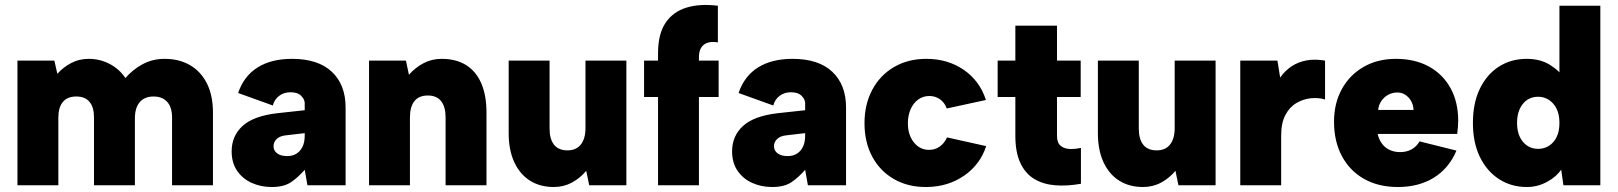

<svg xmlns="http://www.w3.org/2000/svg" viewBox="-20 -743 6487 770"><path d="M50 -500H198L210 -447Q233 -473 265 -490Q297 -507 336 -507Q380 -507 419 -487Q458 -467 483 -430Q511 -463 551 -485Q591 -507 640 -507Q699 -507 742.5 -481.5Q786 -456 810 -408Q834 -360 834 -292V0H670V-272Q670 -313 650.5 -334.5Q631 -356 596 -356Q560 -356 540.5 -333.5Q521 -311 521 -268V0H357V-272Q357 -313 339 -334.5Q321 -356 286 -356Q250 -356 232 -334Q214 -312 214 -271V0H50Z M1213 0 1202 -62Q1175 -31 1146.5 -12Q1118 7 1070 7Q1026 7 989.5 -9.5Q953 -26 931 -58Q909 -90 909 -136Q909 -198 953 -238Q997 -278 1092 -289L1202 -301V-330Q1202 -344 1188 -358.5Q1174 -373 1145 -373Q1119 -373 1100 -359Q1081 -345 1074 -320L935 -370Q958 -438 1013 -472.5Q1068 -507 1151 -507Q1256 -507 1311 -455Q1366 -403 1366 -312V0ZM1202 -209 1124 -200Q1101 -197 1089 -185Q1077 -173 1077 -156Q1077 -139 1091.5 -128Q1106 -117 1132 -117Q1153 -117 1168.5 -126.5Q1184 -136 1193 -154Q1202 -172 1202 -199Z M1460 -500H1608L1620 -443Q1644 -471 1677.5 -489Q1711 -507 1751 -507Q1810 -507 1850 -481.5Q1890 -456 1910.5 -408Q1931 -360 1931 -292V0H1767V-272Q1767 -315 1749 -337.5Q1731 -360 1696 -360Q1660 -360 1642 -337.5Q1624 -315 1624 -271V0H1460Z M2492 0H2343L2331 -58Q2307 -29 2274 -11Q2241 7 2201 7Q2146 7 2105.5 -18.5Q2065 -44 2042.5 -92.5Q2020 -141 2020 -209V-500H2184V-228Q2184 -185 2202 -162.5Q2220 -140 2256 -140Q2291 -140 2309.5 -163.5Q2328 -187 2328 -230V-500H2492Z M2619 -529Q2619 -606 2648.5 -650.5Q2678 -695 2731.5 -712Q2785 -729 2859 -720V-573Q2822 -579 2802.5 -563.5Q2783 -548 2783 -513V-500H2862V-354H2783V0H2619V-354H2563V-500H2619Z M3220 0 3209 -62Q3182 -31 3153.5 -12Q3125 7 3077 7Q3033 7 2996.5 -9.5Q2960 -26 2938 -58Q2916 -90 2916 -136Q2916 -198 2960 -238Q3004 -278 3099 -289L3209 -301V-330Q3209 -344 3195 -358.5Q3181 -373 3152 -373Q3126 -373 3107 -359Q3088 -345 3081 -320L2942 -370Q2965 -438 3020 -472.5Q3075 -507 3158 -507Q3263 -507 3318 -455Q3373 -403 3373 -312V0ZM3209 -209 3131 -200Q3108 -197 3096 -185Q3084 -173 3084 -156Q3084 -139 3098.5 -128Q3113 -117 3139 -117Q3160 -117 3175.5 -126.5Q3191 -136 3200 -154Q3209 -172 3209 -199Z M3697 7Q3623 8 3566.5 -24Q3510 -56 3478.5 -114Q3447 -172 3447 -249Q3447 -325 3478.5 -383.5Q3510 -442 3566 -474.5Q3622 -507 3695 -507Q3781 -507 3845 -463Q3909 -419 3934 -342L3777 -308Q3768 -332 3749.5 -345Q3731 -358 3707 -358Q3682 -358 3662.5 -344Q3643 -330 3632 -305Q3621 -280 3621 -249Q3621 -202 3645 -172Q3669 -142 3706 -142Q3730 -142 3748.5 -155Q3767 -168 3778 -192L3935 -157Q3911 -83 3846.5 -38.5Q3782 6 3697 7Z M4052 -500V-640H4219V-500H4314V-354H4219V-198Q4219 -170 4234 -158Q4249 -146 4271 -145.5Q4293 -145 4315 -150V-6Q4259 4 4211 0Q4163 -4 4127.5 -25.5Q4092 -47 4072 -89.5Q4052 -132 4052 -198V-354H3981V-500Z M4855 0H4706L4694 -58Q4670 -29 4637 -11Q4604 7 4564 7Q4509 7 4468.5 -18.5Q4428 -44 4405.5 -92.5Q4383 -141 4383 -209V-500H4547V-228Q4547 -185 4565 -162.5Q4583 -140 4619 -140Q4654 -140 4672.5 -163.5Q4691 -187 4691 -230V-500H4855Z M4954 -500H5103L5114 -432Q5133 -459 5159 -476.5Q5185 -494 5218.5 -500.5Q5252 -507 5294 -500V-344Q5268 -352 5237.5 -349Q5207 -346 5179.5 -330Q5152 -314 5135 -282Q5118 -250 5118 -199V0H4954Z M5586 7Q5508 7 5450.5 -25.5Q5393 -58 5361.5 -117Q5330 -176 5330 -255Q5330 -329 5361.5 -386Q5393 -443 5449 -475Q5505 -507 5578 -507Q5654 -507 5710 -476.5Q5766 -446 5797 -390Q5828 -334 5828 -259Q5828 -248 5827 -235Q5826 -222 5824 -206H5505Q5510 -183 5522.5 -166.5Q5535 -150 5553.5 -141.5Q5572 -133 5595 -133Q5621 -133 5641 -144Q5661 -155 5673 -176L5821 -139Q5791 -68 5730.5 -30.5Q5670 7 5586 7ZM5649 -302Q5648 -323 5638.5 -339Q5629 -355 5614 -364Q5599 -373 5580 -372Q5561 -371 5545.5 -362Q5530 -353 5519.5 -337.5Q5509 -322 5507 -302Z M6258 -422H6234V-720H6398V0H6250L6241 -63Q6223 -35 6185 -14Q6147 7 6103 7Q6041 7 5992 -24.5Q5943 -56 5915 -113.5Q5887 -171 5887 -250Q5887 -330 5915 -387.5Q5943 -445 5991.5 -476Q6040 -507 6103 -507Q6158 -507 6197.5 -482Q6237 -457 6258 -422ZM6064 -250Q6064 -203 6087.5 -174.5Q6111 -146 6149 -146Q6172 -146 6191.5 -158Q6211 -170 6222.5 -193Q6234 -216 6234 -250Q6234 -284 6222.5 -307Q6211 -330 6191.5 -342.5Q6172 -355 6149 -355Q6110 -355 6087 -326Q6064 -297 6064 -250Z"/></svg>

Font: Albert Sans Black
Style: Regular
Weight: 900
Designer: Andreas Rasmussen
Foundry: a.Foundry
Version: Version 1.025